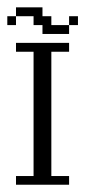

<svg xmlns="http://www.w3.org/2000/svg" viewBox="-44 -508 259 528"><path d="M0 0V-23.9H48.3V-365.7H0V-390.1H146V-365.7H97.2V-23.9H146V0ZM-23.9 -439V-463.4H0V-439ZM146 -439V-463.4H170.4V-439ZM72.8 -414.6V-439H48.3V-463.4H0V-487.8H72.8V-463.4H97.2V-439H146V-414.6Z"/></svg>

Font: FS Mondwest Regular
Style: Regular
Weight: 400
Designer: NZWStudios2024
Foundry: https://fontstruct.com
Version: Version 1.0